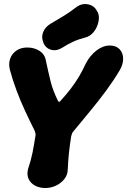

<svg xmlns="http://www.w3.org/2000/svg" viewBox="-20 -926 640 966"><path d="M208 20Q179 20 156.5 8Q134 -4 124 -25.5Q114 -47 121 -75Q136 -120 143.5 -157.5Q151 -195 158 -240Q160 -248 158.5 -254.5Q157 -261 155 -267Q130 -317 106.5 -367.5Q83 -418 63.5 -470Q44 -522 30 -574Q22 -605 31 -630.5Q40 -656 62.5 -671.5Q85 -687 117 -687Q153 -687 179.5 -669.5Q206 -652 211 -620Q223 -564 234.5 -517Q246 -470 272 -418Q277 -409 284 -418Q315 -452 337 -481Q359 -510 377 -540Q395 -570 412 -607Q433 -647 465.5 -672Q498 -697 532 -697Q564 -697 581.5 -678.5Q599 -660 599.5 -631.5Q600 -603 582 -572Q551 -520 513 -468.5Q475 -417 433.5 -367Q392 -317 351 -267Q345 -261 342.5 -254.5Q340 -248 338 -240Q331 -195 327 -157.5Q323 -120 321 -75Q321 -47 304 -25.5Q287 -4 261.5 8Q236 20 208 20ZM295 -687Q265 -668 237.5 -675.5Q210 -683 198 -711V-713Q187 -738 197 -764Q207 -790 235 -807Q267 -826 298 -844.5Q329 -863 360 -887Q388 -910 421 -904.5Q454 -899 468 -870L472 -864Q481 -845 475.5 -817Q470 -789 452 -766Q434 -743 408 -737Q373 -728 345.5 -715Q318 -702 295 -687Z"/></svg>

Font: Winky Sans ExtraBold
Style: Italic
Weight: 800
Italic angle: -8.97852°
Designer: Simon Atzbach
Foundry: typofactur
Version: Version 1.205